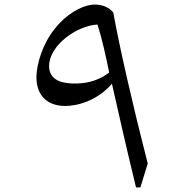

<svg xmlns="http://www.w3.org/2000/svg" viewBox="-20 -803 740 837"><path d="M474 -748C449 -780 407 -786 377 -782C334 -776 269 -742 219 -678C165 -611 141 -526 139 -473C136 -392 182 -341 264 -341C320 -341 405 -365 468 -438C504 -279 524 -188 573 14H592L624 -90C558 -348 501 -597 474 -748ZM306 -439C268 -439 194 -444 194 -515C194 -604 313 -691 405 -696C423 -640 441 -562 456 -487C399 -443 341 -439 306 -439Z"/></svg>

Font: Kawkab Mono Light
Style: Bold
Weight: 400
Monospace: yes
Designer: Abdullah Arif
Foundry: Abdullah Arif
Version: Version 1.000;PS 000.500;hotconv 1.0.88;makeotf.lib2.5.64775